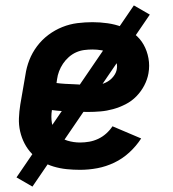

<svg xmlns="http://www.w3.org/2000/svg" viewBox="-20 -620 640 710"><path d="M276 8Q251 8 226.5 5.5Q202 3 178.5 -4Q155 -11 134.5 -23Q114 -35 98 -51.5Q82 -68 71 -89Q60 -110 54.5 -134Q49 -158 50 -183Q51 -208 55 -233L74 -343Q78 -371 88.5 -398Q99 -425 117 -449Q135 -473 159 -491Q183 -509 210.5 -520Q238 -531 266.5 -534.5Q295 -538 322 -538Q350 -538 378 -534Q406 -530 431 -520.5Q456 -511 477 -494.5Q498 -478 511 -455Q524 -432 529 -404.5Q534 -377 529 -349Q525 -326 513.5 -304Q502 -282 484.5 -264Q467 -246 444.5 -234.5Q422 -223 398.5 -216.5Q375 -210 351.5 -208Q328 -206 305 -206Q293 -206 281.5 -206.5Q270 -207 258 -207H256Q235 -208 214 -209Q193 -210 172 -213Q168 -188 172 -164.5Q176 -141 191 -124Q206 -107 229 -100Q252 -93 276 -93Q293 -93 310 -96Q327 -99 343 -106.5Q359 -114 372.5 -126Q386 -138 396 -153L502 -108Q484 -80 458.5 -56.5Q433 -33 402.5 -18.5Q372 -4 340 2Q308 8 276 8ZM318 -304Q333 -304 348 -307Q363 -310 376.5 -317.5Q390 -325 400 -338Q410 -351 412 -365Q415 -382 407.5 -397.5Q400 -413 386.5 -422Q373 -431 356 -434Q339 -437 322 -437Q307 -437 291.5 -435Q276 -433 261.5 -426.5Q247 -420 234.5 -409Q222 -398 213 -384.5Q204 -371 198.5 -356.5Q193 -342 191 -327L189 -313Q204 -311 220.5 -310Q237 -309 253.5 -308.5Q270 -308 286 -306Q302 -304 318 -304ZM100 70 41 36 475 -600 534 -566Z"/></svg>

Font: Iosevka Curly Extended
Style: Bold Italic
Weight: 700
Width: 7
Italic angle: -9°
Monospace: yes
Designer: Belleve Invis
Foundry: Belleve Invis
Version: Version 11.1.0; ttfautohint (v1.8.3)